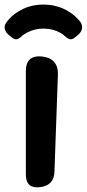

<svg xmlns="http://www.w3.org/2000/svg" viewBox="-34 -811 379 839"><path d="M79 -500Q79 -572 151 -564Q222 -555 219 -483L204 -62Q203 -1 141 7Q79 14 79 -48ZM252 -651Q241 -662 227 -669Q196 -686 156 -686Q117 -686 85 -669Q69 -661 59 -651Q48 -641 38.5 -639.5Q29 -638 17 -648L8 -655Q-9 -668 -13 -684Q-17 -700 -4 -716Q14 -741 45 -760Q94 -791 155 -791Q218 -791 267 -760Q282 -751 294 -740Q306 -729 316 -717Q328 -700 324 -684Q320 -668 303 -655L293 -647Q282 -638 272.5 -639.5Q263 -641 252 -651Z"/></svg>

Font: MaokenZhuyuanTi
Style: Regular
Weight: 400
Designer: Fontworks Inc & LongZhuTi team: ZERO子、时光羊、荆南、频凡、刘鹏、Little White Dog、帆影Magmeta、奈白不弍、白日月球、ChaoTawei、雨三（排名不分先后）
Version: Version 1.000; 20230222